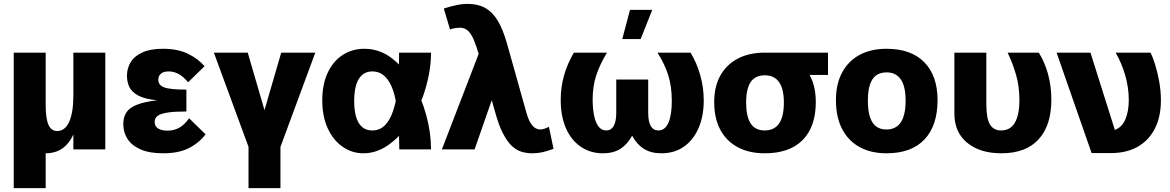

<svg xmlns="http://www.w3.org/2000/svg" viewBox="-20 -772 6045 992"><path d="M51 -500H216V200H51ZM376 -123Q356 -53 316.5 -16.5Q277 20 215 20Q138 20 94.5 -36Q51 -92 51 -196V-500H216V-232Q216 -159 230.5 -127Q245 -95 275 -95Q316 -95 337.5 -143Q359 -191 359 -278L374 -211ZM359 -500H524V0H359Z M1042 -78Q1008 -33 955.5 -6.5Q903 20 823 20Q752 20 706.5 0Q661 -20 639 -54Q617 -88 617 -130Q617 -166 632.5 -190.5Q648 -215 686.5 -230.5Q725 -246 792 -254Q728 -260 694 -278.5Q660 -297 648 -323Q636 -349 636 -381Q636 -419 655 -450.5Q674 -482 715.5 -501Q757 -520 822 -520Q897 -520 949.5 -495Q1002 -470 1037 -430L952 -347Q925 -379 900.5 -391Q876 -403 852 -403Q825 -403 811.5 -391.5Q798 -380 798 -360Q798 -332 828.5 -320.5Q859 -309 943 -309V-196Q882 -196 846 -190.5Q810 -185 794.5 -173.5Q779 -162 779 -142Q779 -120 796.5 -108.5Q814 -97 846 -97Q879 -97 906 -112Q933 -127 957 -161Z M1264 -74 1281 33 1085 -500H1260L1357 -167H1336L1433 -500H1609L1412 33L1429 -74V200H1264Z M1857 20Q1799 20 1750.5 -13.5Q1702 -47 1673.5 -108.5Q1645 -170 1645 -254Q1645 -336 1673 -396Q1701 -456 1750.5 -488Q1800 -520 1862 -520Q1942 -520 2006 -470Q2070 -420 2116 -341Q2158 -266 2182.5 -176Q2207 -86 2207 0H2043Q2042 -35 2041.5 -78.5Q2041 -122 2037.5 -168Q2034 -214 2024 -255Q2016 -297 2001 -330Q1986 -363 1962 -383Q1938 -403 1904 -403Q1858 -403 1834 -364.5Q1810 -326 1810 -250Q1810 -174 1834 -136Q1858 -98 1903 -98Q1942 -98 1968 -124Q1994 -150 2009 -193.5Q2024 -237 2032 -287Q2040 -343 2041 -399.5Q2042 -456 2042 -500H2207Q2207 -443 2195.5 -384.5Q2184 -326 2164 -270Q2134 -190 2087 -124.5Q2040 -59 1981.5 -19.5Q1923 20 1857 20Z M2459 -509 2546 -327 2432 0H2263ZM2840 -3Q2807 9 2782.5 14.5Q2758 20 2730 20Q2701 20 2674.5 12Q2648 4 2624 -18.5Q2600 -41 2578 -84Q2556 -127 2537 -197L2453 -494Q2441 -534 2428.5 -564.5Q2416 -595 2399 -612Q2382 -629 2356 -629Q2348 -629 2333.5 -627Q2319 -625 2305 -620L2273 -728Q2314 -741 2342 -746.5Q2370 -752 2395 -752Q2448 -752 2486 -731.5Q2524 -711 2551.5 -665.5Q2579 -620 2600 -545L2700 -189Q2711 -151 2723.5 -133Q2736 -115 2748 -109Q2760 -103 2771 -103Q2790 -103 2816 -117Z M3329 -361V-191Q3329 -143 3342.5 -120.5Q3356 -98 3382 -98Q3400 -98 3413 -109Q3426 -120 3434.5 -140Q3443 -160 3447 -188.5Q3451 -217 3451 -251Q3451 -324 3433 -382Q3415 -440 3377 -500H3548Q3580 -447 3598 -383.5Q3616 -320 3616 -253Q3616 -170 3588.5 -108.5Q3561 -47 3512.5 -13.5Q3464 20 3397 20Q3344 20 3307.5 -2.5Q3271 -25 3246 -71Q3222 -27 3186 -3.5Q3150 20 3095 20Q3030 20 2980.5 -14Q2931 -48 2904 -109.5Q2877 -171 2877 -256Q2877 -321 2894 -381.5Q2911 -442 2945 -500H3116Q3077 -435 3059.5 -379.5Q3042 -324 3042 -257Q3042 -213 3049 -177Q3056 -141 3071.5 -119.5Q3087 -98 3112 -98Q3137 -98 3150.5 -120.5Q3164 -143 3164 -191V-361ZM3235 -721H3350L3290 -570H3195Z M3670 -245Q3670 -325 3702 -382Q3734 -439 3792.5 -469.5Q3851 -500 3931 -500Q4059 -500 4127 -432.5Q4195 -365 4195 -245Q4195 -118 4127.5 -49Q4060 20 3931 20Q3851 20 3792.5 -11Q3734 -42 3702 -101Q3670 -160 3670 -245ZM3931 -98Q3980 -98 4005 -133.5Q4030 -169 4030 -242Q4030 -313 4005 -348Q3980 -383 3932 -383Q3882 -383 3858.5 -348Q3835 -313 3835 -242Q3835 -170 3858.5 -134Q3882 -98 3931 -98ZM3926 -500H4258V-385H3971Z M4560 20Q4480 20 4421.5 -12Q4363 -44 4331 -105.5Q4299 -167 4299 -255Q4299 -338 4331 -397.5Q4363 -457 4421.5 -488.5Q4480 -520 4560 -520Q4688 -520 4756 -450Q4824 -380 4824 -255Q4824 -123 4756.5 -51.5Q4689 20 4560 20ZM4560 -103Q4609 -103 4634 -140Q4659 -177 4659 -252Q4659 -326 4634 -362Q4609 -398 4561 -398Q4511 -398 4487.5 -362Q4464 -326 4464 -252Q4464 -177 4487.5 -140Q4511 -103 4560 -103Z M5076 -500V-237Q5076 -159 5095 -128.5Q5114 -98 5152 -98Q5201 -98 5224 -139Q5247 -180 5247 -253Q5247 -326 5229.5 -386Q5212 -446 5186 -500H5347Q5378 -451 5395 -388.5Q5412 -326 5412 -257Q5412 -124 5346 -52Q5280 20 5154 20Q5043 20 4977 -34.5Q4911 -89 4911 -185V-500Z M5620 19 5439 -500H5614L5740 -101Q5777 -114 5794.5 -155.5Q5812 -197 5812 -255Q5812 -320 5793.5 -383.5Q5775 -447 5744 -500H5924Q5935 -480 5947.5 -440.5Q5960 -401 5969 -352Q5978 -303 5978 -254Q5978 -169 5947 -108Q5916 -47 5858.5 -14Q5801 19 5718 19Z"/></svg>

Font: Moderustic
Style: Bold
Weight: 700
Designer: Tural Alisoy
Foundry: TAFT Foundry
Version: Version 2.120